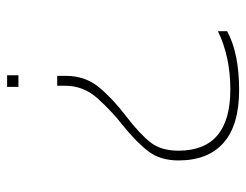

<svg xmlns="http://www.w3.org/2000/svg" viewBox="-98 -610 708 553"><g transform="rotate(90 256.5 -334.0)"><path d="M227.5 -144.3V-167.7Q227.5 -220.6 264.9 -261.7Q302.4 -302.8 339.2 -331.3Q391.1 -373.2 416.8 -407.4Q442.6 -441.6 442.6 -493.6Q442.6 -578.6 391.8 -623.4Q341 -668.2 239.9 -668.2Q133.7 -668.2 70.3 -633.7V-607.1Q143.8 -642.9 238.1 -642.9Q414.5 -642.9 414.5 -493.6Q414.5 -443.5 390.6 -412.9Q366.7 -382.4 314.8 -342.4Q264.2 -303.8 231.6 -264.2Q199 -224.7 199 -169.6V-144.3ZM230.7 0V-32.6H197.2V0Z"/></g></svg>

Font: Arad-FD-VF Thin
Style: Regular
Weight: 100
Designer: Mohammad Darvishi
Version: Version 1.010;September 21, 2024;FontCreator 15.0.0.2992 64-